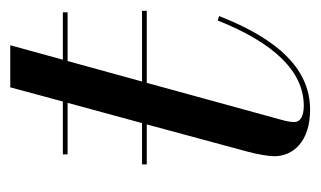

<svg xmlns="http://www.w3.org/2000/svg" viewBox="-142 -458 610 365"><g transform="rotate(-90 162.5 -275.0)"><path d="M33 -309.5V-300.5H109L57.5 -110C52 -90 48.5 -68.5 48.5 -58C48.5 -23.5 75 10 137 10C215.5 10 272 -53 315 -163L306.5 -165.5C264.5 -60 210.5 -2 144.5 -2C124 -2 113.5 -9 113.5 -20C113.5 -29 116 -38.5 118 -45.5L188 -300.5H325V-309.5H190.5L229.5 -451H322V-460H232L259.5 -560H179.5L152.5 -460H52V-451H150L111.5 -309.5Z"/></g></svg>

Font: Bodoni* 24pt
Style: Italic
Weight: 400
Italic angle: -13°
Version: Version 2.3